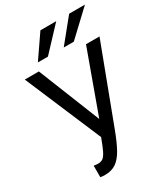

<svg xmlns="http://www.w3.org/2000/svg" viewBox="-227 -844 1015 1157"><g transform="rotate(-30 280.0 -265.0)"><path d="M150 210Q135 210 120 207V127Q135 130 150 130Q170 130 183.5 120.5Q197 111 211 83Q225 55 245 0L20 -530H118L290 -100L446 -530H540L340 0Q312 75 286.5 121Q261 167 229.5 188.5Q198 210 150 210ZM210 -580H140L250 -740H360ZM390 -580H320L450 -740H560Z"/></g></svg>

Font: Golos Text
Style: Regular
Weight: 400
Designer: A.Korolkova, Vitaly Kuzmin
Foundry: ParaType Ltd
Version: Version 2.004